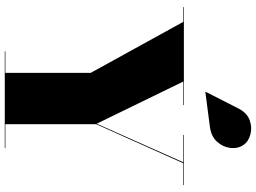

<svg xmlns="http://www.w3.org/2000/svg" viewBox="-154 -918 1072 804"><g transform="rotate(90 382.0 -516.0)"><path d="M511.5 -859 365.5 -840 364.5 -841.5 434 -978Q453 -1015 484 -1025.8Q515 -1036.5 544 -1028.2Q573 -1020 586.5 -1000.5Q603 -976.5 599.5 -945.2Q596 -914 573.8 -889.2Q551.5 -864.5 511.5 -859ZM195 -2.5H285V-360L71.5 -747.5H10V-750H420V-747.5H321.5L498 -385L659.5 -747.5H545V-750H755V-747.5H663.5L500 -382.5V-2.5H600V0H195Z"/></g></svg>

Font: Bodoni* 72pt Fatface
Style: Regular
Weight: 900
Version: Version 2.3